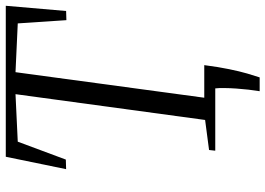

<svg xmlns="http://www.w3.org/2000/svg" viewBox="-150 -634 940 681"><g transform="rotate(-90 320.5 -293.0)"><path d="M338 157.5Q341 139.5 343.5 117.8Q346 96 347.5 73.8Q349 51.5 349.2 32.2Q349.5 13 348 0L308 -39H430.5Q424 11.5 416.2 49Q408.5 86.5 400.8 113Q393 139.5 387 157.5ZM127 0 129.5 -22 236 -36 327.5 -708.5 159 -700.5 95.5 -530 61.5 -529 105.5 -743H641L622.5 -529L590 -528L578.5 -700.5L405.5 -708.5L314.5 -36L422 -22L419.5 0Z"/></g></svg>

Font: Merriweather 120pt Light
Style: Italic
Weight: 300
Italic angle: -7.8°
Version: Version 2.101